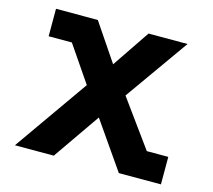

<svg xmlns="http://www.w3.org/2000/svg" viewBox="-101 -825 1047 945"><g transform="rotate(15 422.5 -352.5)"><path d="M580 -1.9H794.5V-141.9H685L512.8 -379.3L742.3 -703.1H543.5L414.2 -511.9L285 -703.1L72 -703V-563H190.3L315.7 -379.3L50.5 -1.9H248.5L414.2 -240.7Z"/></g></svg>

Font: Sztylet
Style: Bd
Weight: 700
Foundry: Cannot Into Space Fonts, PlusOne Fonts
Version: Version 0.12